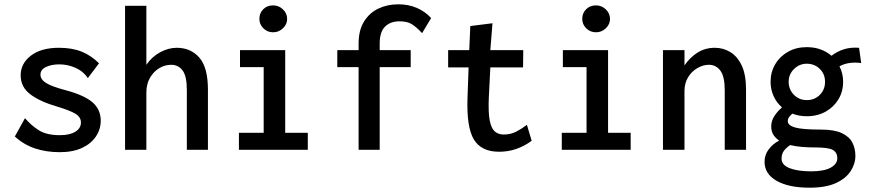

<svg xmlns="http://www.w3.org/2000/svg" viewBox="-20 -696 4040 892"><path d="M257 11Q195 11 142.5 -6.5Q90 -24 49 -62L96 -147Q125 -113 161 -90.5Q197 -68 258 -68Q304 -68 330 -84Q356 -100 356 -127Q356 -152 330.5 -167.5Q305 -183 245 -201Q168 -223 122 -257Q76 -291 76 -346Q76 -401 123.5 -437.5Q171 -474 254 -474Q315 -474 359.5 -456Q404 -438 440 -402L388 -333Q367 -365 330.5 -381Q294 -397 256 -397Q220 -397 194 -385Q168 -373 168 -349Q168 -327 194 -310.5Q220 -294 288 -276Q373 -253 410.5 -220Q448 -187 448 -135Q448 -96 426 -62.5Q404 -29 361.5 -9Q319 11 257 11Z M561 0V-669H660V-395Q686 -433 724.5 -453.5Q763 -474 801 -474Q866 -474 906 -428.5Q946 -383 946 -279V0H848V-278Q848 -343 828 -369Q808 -395 776 -395Q746 -395 720 -379.5Q694 -364 677 -335Q660 -306 660 -266V0Z M1090 0V-79H1205V-384H1095V-463H1305V-79H1410V0ZM1249 -546Q1222 -546 1203.5 -564.5Q1185 -583 1185 -608Q1185 -635 1203 -653Q1221 -671 1249 -671Q1275 -671 1294.5 -652.5Q1314 -634 1314 -608Q1314 -583 1294.5 -564.5Q1275 -546 1249 -546Z M1646 0V-384H1547V-463H1646V-494Q1646 -556 1671.5 -596.5Q1697 -637 1738.5 -656.5Q1780 -676 1831 -676Q1877 -676 1916 -659.5Q1955 -643 1983 -612L1941 -542Q1912 -573 1891 -585Q1870 -597 1836 -597Q1794 -597 1769 -572.5Q1744 -548 1744 -494V-463H1888V-384H1744V0Z M2299 9Q2216 9 2181.5 -48Q2147 -105 2152 -243L2157 -383H2062V-463H2160L2165 -575L2268 -588L2258 -463H2411L2410 -383H2258L2251 -243Q2248 -174 2255 -137Q2262 -100 2278.5 -85.5Q2295 -71 2320 -71Q2352 -71 2377.5 -84Q2403 -97 2428 -116L2450 -42Q2381 9 2299 9Z M2590 0V-79H2705V-384H2595V-463H2805V-79H2910V0ZM2749 -546Q2722 -546 2703.5 -564.5Q2685 -583 2685 -608Q2685 -635 2703 -653Q2721 -671 2749 -671Q2775 -671 2794.5 -652.5Q2814 -634 2814 -608Q2814 -583 2794.5 -564.5Q2775 -546 2749 -546Z M3060 0V-463H3160V-392Q3185 -429 3220.5 -451.5Q3256 -474 3301 -474Q3340 -474 3373 -454Q3406 -434 3426 -391.5Q3446 -349 3446 -279V0H3347V-278Q3347 -340 3327 -367.5Q3307 -395 3273 -395Q3247 -395 3220.5 -380Q3194 -365 3177 -337.5Q3160 -310 3160 -273V0Z M3728 -156Q3692 -156 3661 -168Q3651 -159 3645.5 -151.5Q3640 -144 3640 -133Q3640 -113 3674.5 -103.5Q3709 -94 3793 -94Q3856 -94 3891 -77.5Q3926 -61 3940 -33.5Q3954 -6 3954 28Q3954 65 3932 99Q3910 133 3863.5 154.5Q3817 176 3741 176Q3644 176 3588 144Q3532 112 3532 56Q3532 23 3551.5 -2.5Q3571 -28 3600 -43Q3583 -54 3573 -70Q3563 -86 3563 -108Q3563 -134 3577 -156Q3591 -178 3613 -197Q3588 -219 3574 -249.5Q3560 -280 3560 -316Q3560 -361 3581.5 -397.5Q3603 -434 3641 -455.5Q3679 -477 3728 -477Q3763 -477 3792 -466.5Q3821 -456 3843 -437Q3869 -457 3900.5 -467Q3932 -477 3971 -474L3981 -403Q3954 -407 3928 -403.5Q3902 -400 3880 -388Q3897 -355 3897 -316Q3897 -271 3875.5 -235Q3854 -199 3816 -177.5Q3778 -156 3728 -156ZM3728 -231Q3765 -231 3789 -255.5Q3813 -280 3813 -316Q3813 -352 3788.5 -376Q3764 -400 3728 -400Q3694 -400 3669 -375.5Q3644 -351 3644 -316Q3644 -281 3668 -256Q3692 -231 3728 -231ZM3611 41Q3611 71 3649 85.5Q3687 100 3748 100Q3808 100 3839 83Q3870 66 3870 39Q3870 13 3850 1Q3830 -11 3768 -11Q3735 -11 3705.5 -13.5Q3676 -16 3651 -22Q3633 -10 3622 4.5Q3611 19 3611 41Z"/></svg>

Font: Inconsolata SemiBold
Style: Regular
Weight: 600
Monospace: yes
Designer: Raph Levien, Cyreal, Brenton Simpson
Foundry: Raph Levien, Cyreal, Google
Version: Version 3.100; ttfautohint (v1.8.4.7-5d5b)